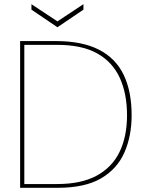

<svg xmlns="http://www.w3.org/2000/svg" viewBox="-20 -896 696 916"><path d="M76 0V-700H247Q372 -700 452 -659Q532 -618 570 -539Q608 -460 608 -346Q608 -247 573.5 -168.5Q539 -90 462 -45Q385 0 255 0ZM96 -18H253Q367 -18 440.5 -57.5Q514 -97 550 -170.5Q586 -244 586 -346Q586 -449 551.5 -524.5Q517 -600 444 -641Q371 -682 253 -682H96ZM254 -766 130 -850V-876L254 -794L378 -876V-850Z"/></svg>

Font: DM Sans 16pt Thin
Style: Regular
Weight: 250
Version: Version 4.004;gftools[0.9.30]